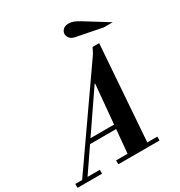

<svg xmlns="http://www.w3.org/2000/svg" viewBox="-289 -1136 1205 1288"><g transform="rotate(-30 314.0 -492.5)"><path d="M-20 -20 502 -768 385 -551 22 -20ZM-66 0V-30H124V0ZM250 0V-30H569V0ZM146 -212V-245H415V-212ZM337 -10 386 -547H382L494 -768H545L490 -10ZM625 -844 427 -883Q399 -888 386.5 -904Q374 -920 374 -936Q374 -955 389 -970Q404 -985 432 -985Q453 -985 471.5 -977.5Q490 -970 518 -953L694 -844Z"/></g></svg>

Font: Libre Bodoni
Style: Bold Italic
Weight: 700
Italic angle: -13°
Version: Version 2.005;gftools[0.9.23]